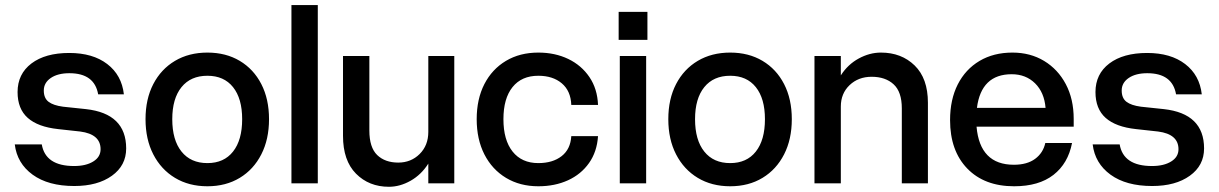

<svg xmlns="http://www.w3.org/2000/svg" viewBox="-20 -720 4786 754"><path d="M295 -203.5 208.5 -213Q129 -221.5 89 -257Q49 -292.5 49 -358.5Q49 -429.5 103.5 -470.8Q158 -512 252 -512Q344.5 -512 401.2 -468.5Q458 -425 466.5 -349.5H365.5Q351 -432.5 252.5 -432.5Q207 -432.5 179.5 -413.8Q152 -395 152 -364.5Q152 -334.5 170.8 -320.2Q189.5 -306 227.5 -301L317.5 -291.5Q475.5 -274 475.5 -137Q475.5 -70 419.5 -29.8Q363.5 10.5 271.5 10.5Q169.5 10.5 108.2 -34Q47 -78.5 38 -153H144Q158.5 -68 271 -68Q317.5 -68 346.2 -85.8Q375 -103.5 375 -134Q375 -193 295 -203.5Z M551.5 -252Q551.5 -331 582 -389.8Q612.5 -448.5 667.2 -481Q722 -513.5 794.5 -513.5Q867 -513.5 921.5 -481Q976 -448.5 1006.2 -389.8Q1036.5 -331 1036.5 -252Q1036.5 -173 1006.2 -113.8Q976 -54.5 921.5 -21.5Q867 11.5 794.5 11.5Q722 11.5 667.2 -21.5Q612.5 -54.5 582 -113.8Q551.5 -173 551.5 -252ZM931 -252Q931 -333 895.2 -377.8Q859.5 -422.5 794.5 -422.5Q729 -422.5 692.8 -377.8Q656.5 -333 656.5 -252Q656.5 -170 692.8 -124.8Q729 -79.5 794.5 -79.5Q859.5 -79.5 895.2 -124.8Q931 -170 931 -252Z M1124.5 -700H1228V0H1124.5Z M1430.5 -207.5Q1430.5 -141 1461.2 -111.2Q1492 -81.5 1544 -81.5Q1594 -81.5 1628 -115.2Q1662 -149 1662 -202V-500H1764V0H1662V-77.5Q1634.5 -34 1592.5 -10.2Q1550.5 13.5 1507.5 13.5Q1429 13.5 1378 -38Q1327 -89.5 1327 -186.5V-500H1430.5Z M1852 -252Q1852 -331 1882.2 -389.8Q1912.5 -448.5 1967 -481Q2021.5 -513.5 2094 -513.5Q2159.5 -513.5 2211.5 -488.5Q2263.5 -463.5 2294.8 -417.2Q2326 -371 2328.5 -308H2223.5Q2221.5 -363 2186.2 -392.8Q2151 -422.5 2094 -422.5Q2028.5 -422.5 1992.8 -378Q1957 -333.5 1957 -252Q1957 -170 1993 -124.8Q2029 -79.5 2094 -79.5Q2150.5 -79.5 2185.5 -106.8Q2220.5 -134 2223.5 -185.5H2328.5Q2324.5 -124 2293.2 -79.8Q2262 -35.5 2210.5 -12Q2159 11.5 2094 11.5Q2022 11.5 1967.2 -21.5Q1912.5 -54.5 1882.2 -113.8Q1852 -173 1852 -252Z M2409.5 -673.5H2522.5V-563.5H2409.5ZM2414 -500H2517.5V0H2414Z M2604.5 -252Q2604.5 -331 2635 -389.8Q2665.5 -448.5 2720.2 -481Q2775 -513.5 2847.5 -513.5Q2920 -513.5 2974.5 -481Q3029 -448.5 3059.2 -389.8Q3089.5 -331 3089.5 -252Q3089.5 -173 3059.2 -113.8Q3029 -54.5 2974.5 -21.5Q2920 11.5 2847.5 11.5Q2775 11.5 2720.2 -21.5Q2665.5 -54.5 2635 -113.8Q2604.5 -173 2604.5 -252ZM2984 -252Q2984 -333 2948.2 -377.8Q2912.5 -422.5 2847.5 -422.5Q2782 -422.5 2745.8 -377.8Q2709.5 -333 2709.5 -252Q2709.5 -170 2745.8 -124.8Q2782 -79.5 2847.5 -79.5Q2912.5 -79.5 2948.2 -124.8Q2984 -170 2984 -252Z M3521.5 -294.5Q3521.5 -359.5 3489.2 -389Q3457 -418.5 3403 -418.5Q3351 -418.5 3316.5 -385.8Q3282 -353 3282 -301.5V0H3178.5V-500H3282V-424Q3309.5 -467 3352.2 -490.2Q3395 -513.5 3439.5 -513.5Q3520 -513.5 3572 -462.8Q3624 -412 3624 -316.5V0H3521.5Z M3711 -248.5Q3711 -329 3741.2 -388.5Q3771.5 -448 3826.8 -480.8Q3882 -513.5 3956 -513.5Q4026 -513.5 4080.2 -480.8Q4134.5 -448 4165.5 -389.5Q4196.5 -331 4196.5 -253V-222.5H3815Q3828 -73 3961.5 -73Q4013.5 -73 4045 -96.2Q4076.5 -119.5 4085 -158.5H4190Q4174.5 -78 4117 -33.2Q4059.5 11.5 3962.5 11.5Q3846 11.5 3778.5 -58.2Q3711 -128 3711 -248.5ZM3953 -428.5Q3833.5 -428.5 3816.5 -296.5H4086Q4081 -357 4044.8 -392.8Q4008.5 -428.5 3953 -428.5Z M4528 -203.5 4441.5 -213Q4362 -221.5 4322 -257Q4282 -292.5 4282 -358.5Q4282 -429.5 4336.5 -470.8Q4391 -512 4485 -512Q4577.5 -512 4634.2 -468.5Q4691 -425 4699.5 -349.5H4598.5Q4584 -432.5 4485.5 -432.5Q4440 -432.5 4412.5 -413.8Q4385 -395 4385 -364.5Q4385 -334.5 4403.8 -320.2Q4422.5 -306 4460.5 -301L4550.5 -291.5Q4708.5 -274 4708.5 -137Q4708.5 -70 4652.5 -29.8Q4596.5 10.5 4504.5 10.5Q4402.5 10.5 4341.2 -34Q4280 -78.5 4271 -153H4377Q4391.5 -68 4504 -68Q4550.5 -68 4579.2 -85.8Q4608 -103.5 4608 -134Q4608 -193 4528 -203.5Z"/></svg>

Font: Overused Grotesk Medium
Style: Regular
Weight: 525
Version: Version 0.004